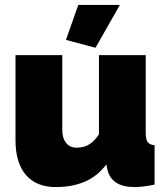

<svg xmlns="http://www.w3.org/2000/svg" viewBox="-20 -750 678 780"><path d="M43 -180V-526H233V-223Q233 -189 248.5 -169.5Q264 -150 291 -150Q306 -150 321 -154Q336 -158 351.5 -170Q367 -182 382 -204V-526H572V-210Q572 -183 580 -172.5Q588 -162 608 -160V0Q583 5 563 7.5Q543 10 528 10Q480 10 452 -8Q424 -26 416 -63L412 -82Q375 -33 323.5 -11.5Q272 10 207 10Q128 10 85.5 -39Q43 -88 43 -180ZM368 -556 248 -588 298 -730H467Z"/></svg>

Font: Raleway Thin Black
Style: Regular
Weight: 900
Version: Version 4.026